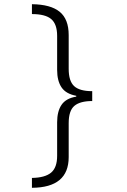

<svg xmlns="http://www.w3.org/2000/svg" viewBox="-20 -735 603 914"><path d="M132 -715Q221 -714 264 -679Q307 -644 307 -568V-407Q307 -349 333 -325Q359 -301 419 -301V-254Q361 -254 334 -231Q307 -208 307 -149V13Q307 158 132 159V112Q194 111 223 87Q252 63 252 7V-153Q252 -205 273 -236Q294 -267 343 -275V-279Q294 -288 273 -319Q252 -350 252 -402V-564Q252 -620 224 -644Q196 -668 132 -668Z"/></svg>

Font: Noto Sans Mono SemiCondensed Light
Style: Regular
Weight: 300
Width: 4
Designer: Monotype Design Team
Foundry: Monotype Imaging Inc.
Version: Version 2.014; ttfautohint (v1.8.4.7-5d5b)